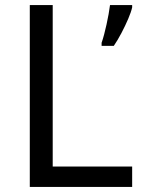

<svg xmlns="http://www.w3.org/2000/svg" viewBox="-20 -734 564 754"><path d="M97 0V-714H187V-80H499V0ZM499 -705Q495 -687 483.5 -660Q472 -633 457 -604.5Q442 -576 427 -554H379V-566Q384 -580 389 -599Q394 -618 398.5 -638.5Q403 -659 406.5 -678.5Q410 -698 412 -714H499Z"/></svg>

Font: Noto Sans Khmer
Style: Regular
Weight: 400
Designer: Danh Hong and the Monotype Design Team
Foundry: Monotype Imaging Inc.
Version: Version 2.003